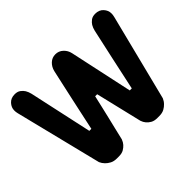

<svg xmlns="http://www.w3.org/2000/svg" viewBox="-151 -900 1115 1115"><g transform="rotate(-45 406.5 -342.0)"><path d="M411.1 -680.7Q438.5 -680.7 458.5 -662.1Q478.5 -643.6 484.4 -616.2L568.4 -226.6H585Q605.5 -321.8 627 -421.1Q648.4 -520.5 669.9 -616.2Q674.3 -634.8 683.1 -649.9Q690.9 -662.6 704.8 -673.1Q718.8 -683.6 741.2 -683.6Q772.9 -683.6 791.3 -663.3Q809.6 -643.1 809.6 -619.1Q809.6 -606 807.6 -598.6Q807.1 -596.2 806.6 -594Q806.2 -591.8 805.7 -589.8L671.9 -58.6Q664.6 -41.5 652.3 -29.3Q642.1 -18.1 625.7 -9Q609.4 0 585 0H568.4Q543.9 0 528.3 -9Q512.7 -18.1 503.4 -29.3Q492.7 -42 487.3 -58.6L418.9 -344.7H402.3Q394.5 -310.1 386.2 -274.4Q377.9 -238.8 369.1 -201.7Q359.9 -164.6 351.6 -128.9Q343.3 -93.3 335 -58.6Q328.1 -40.5 317.9 -29.3Q308.1 -18.1 292.7 -9Q277.3 0 252.9 0H236.3Q211.9 0 195.1 -9Q178.2 -18.1 167.5 -29.3Q154.8 -42 147.5 -58.6L15.6 -589.8Q15.1 -591.8 14.6 -594Q14.2 -596.2 13.7 -598.6Q11.7 -606 11.7 -619.1Q11.7 -643.1 30 -663.3Q48.3 -683.6 80.1 -683.6Q102.5 -683.6 116.5 -673.1Q130.4 -662.6 138.2 -649.9Q147 -634.8 151.4 -616.2L236.3 -226.6H252.9Q262.2 -271.5 273.2 -321.3Q284.2 -371.1 294.9 -421.4Q306.2 -472.2 316.9 -521.5Q327.6 -570.8 337.9 -616.2Q344.7 -644 364.3 -662.4Q383.8 -680.7 411.1 -680.7Z"/></g></svg>

Font: Dangrek
Style: Regular
Weight: 400
Designer: Danh Hong
Version: Version 8.001; ttfautohint (v1.8.3)